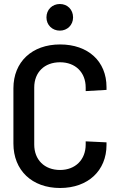

<svg xmlns="http://www.w3.org/2000/svg" viewBox="-20 -930 583 959"><path d="M280 9C420 9 512 -78 512 -206V-219L408 -224V-208C408 -132 356 -81 280 -81C202 -81 151 -132 151 -208V-493C151 -569 202 -619 280 -619C356 -619 408 -569 408 -493V-475L512 -481V-495C512 -624 420 -708 280 -708C140 -708 47 -621 47 -489V-213C47 -79 140 9 280 9ZM212 -843C212 -805 241 -777 279 -777C316 -777 345 -805 345 -843C345 -882 317 -910 279 -910C241 -910 212 -882 212 -843Z"/></svg>

Font: Vanilla Cream DemiBold
Style: Regular
Weight: 600
Designer: Jeremy Tribby, Jinavaṁso
Foundry: Tribby Type
Version: Version 1.422;Glyphs 3.1.2 (3151)